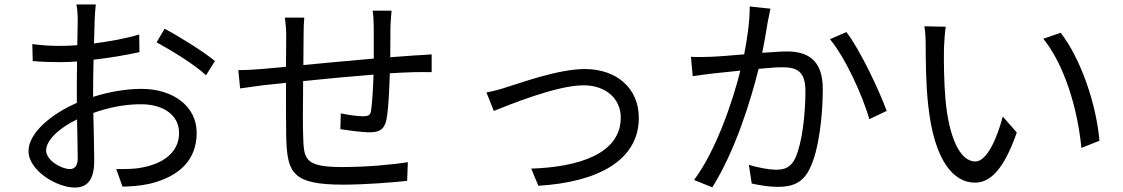

<svg xmlns="http://www.w3.org/2000/svg" viewBox="-20 -816 5040 862"><path d="M294 -57C255 -57 187 -96 187 -141C187 -186 246 -242 326 -280C327 -208 329 -141 329 -105C329 -74 317 -57 294 -57ZM398 -414C398 -454 399 -501 400 -548C472 -556 548 -569 606 -582L605 -661C549 -644 474 -630 402 -621C403 -665 404 -704 405 -728C406 -751 408 -778 410 -796H323C327 -779 329 -746 329 -726C329 -708 328 -665 327 -613C300 -611 274 -610 251 -610C215 -610 179 -611 125 -618L127 -542C165 -538 208 -537 253 -537C274 -537 299 -538 326 -540C325 -496 325 -450 325 -410V-354C211 -305 108 -219 108 -138C108 -49 237 26 315 26C368 26 403 -3 403 -95C403 -138 401 -225 399 -309C470 -334 540 -348 614 -348C708 -348 784 -303 784 -219C784 -127 705 -80 618 -64C580 -56 539 -57 502 -57L530 22C564 21 608 19 652 9C788 -24 863 -100 863 -220C863 -338 759 -417 615 -417C550 -417 473 -405 398 -381ZM683 -626C746 -592 856 -525 905 -478L945 -542C897 -582 789 -650 719 -687Z M1653 -768C1656 -751 1658 -716 1658 -694V-553C1553 -544 1438 -533 1342 -524L1343 -657C1343 -688 1344 -715 1346 -737H1259C1263 -707 1265 -684 1265 -654L1264 -516C1217 -512 1178 -508 1153 -506C1117 -503 1080 -501 1050 -501L1058 -419C1085 -423 1128 -429 1159 -433L1264 -444C1264 -345 1264 -241 1265 -198C1270 -40 1292 13 1521 13C1621 13 1742 3 1808 -4L1811 -88C1747 -77 1624 -66 1517 -66C1345 -66 1344 -102 1341 -209C1339 -247 1340 -350 1341 -452C1439 -462 1555 -473 1657 -481C1655 -419 1651 -353 1646 -320C1643 -298 1633 -294 1609 -294C1586 -294 1544 -300 1510 -307L1508 -236C1535 -232 1603 -222 1639 -222C1684 -222 1706 -235 1715 -279C1724 -325 1728 -414 1730 -487C1773 -490 1811 -491 1840 -492C1865 -492 1902 -493 1918 -492V-572C1894 -570 1866 -568 1840 -567C1808 -565 1771 -562 1732 -559C1732 -603 1733 -652 1733 -697C1734 -718 1736 -752 1738 -768Z M2164 -401 2197 -318C2261 -343 2477 -433 2600 -433C2701 -433 2767 -372 2767 -288C2767 -126 2579 -66 2365 -59L2397 18C2664 2 2848 -96 2848 -287C2848 -422 2746 -506 2606 -506C2489 -506 2327 -447 2256 -425C2226 -415 2193 -406 2164 -401Z M3346 -787C3346 -720 3335 -643 3321 -572C3261 -567 3203 -562 3170 -561C3139 -560 3113 -559 3082 -561L3090 -474C3116 -478 3156 -483 3179 -486C3205 -489 3253 -494 3304 -499C3271 -367 3197 -143 3096 -8L3178 25C3283 -143 3350 -365 3386 -507C3429 -511 3468 -514 3492 -514C3555 -514 3596 -498 3596 -408C3596 -300 3581 -172 3550 -105C3529 -62 3500 -54 3463 -54C3436 -54 3383 -63 3342 -76L3355 8C3386 15 3434 23 3471 23C3536 23 3585 6 3616 -60C3657 -143 3674 -299 3674 -417C3674 -551 3601 -585 3513 -585C3489 -585 3448 -582 3402 -579C3413 -632 3422 -690 3427 -719C3431 -738 3435 -759 3439 -777ZM3706 -640C3776 -557 3854 -383 3883 -281L3961 -318C3927 -410 3842 -592 3780 -672Z M4226 -696 4130 -698C4135 -674 4136 -633 4136 -610C4136 -552 4137 -432 4147 -346C4174 -89 4264 4 4357 4C4425 4 4486 -53 4545 -221L4482 -293C4456 -193 4410 -91 4359 -91C4289 -91 4241 -200 4225 -366C4218 -447 4217 -538 4218 -600C4219 -626 4222 -672 4226 -696ZM4742 -669 4664 -642C4758 -526 4818 -330 4835 -152L4916 -184C4902 -351 4831 -554 4742 -669Z"/></svg>

Font: Noto Sans CJK KR Regular
Style: Regular
Weight: 400
Designer: Ryoko NISHIZUKA (kana & ideographs); Paul D. Hunt (Latin, Greek & Cyrillic); Wenlong ZHANG (bopomofo); Sandoll Communica
Foundry: Adobe Systems Incorporated
Version: Version 1.004;PS 1.004;hotconv 1.0.82;makeotf.lib2.5.63406